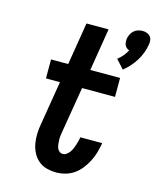

<svg xmlns="http://www.w3.org/2000/svg" viewBox="-116 -852 769 940"><g transform="rotate(15 268.5 -381.5)"><path d="M444 -563 404 -607Q418 -618 430 -632Q442 -646 450 -662Q443 -664 436.5 -669.5Q430 -675 427 -682Q424 -689 423.5 -697.5Q423 -706 424 -715Q426 -726 431.5 -737Q437 -748 446 -756Q455 -764 466.5 -767.5Q478 -771 489 -771Q500 -771 510.5 -767.5Q521 -764 528 -756Q535 -748 536.5 -737Q538 -726 536 -715Q533 -694 525 -672.5Q517 -651 505 -631.5Q493 -612 477.5 -594.5Q462 -577 444 -563ZM259 8Q234 8 210 1.5Q186 -5 168 -20.5Q150 -36 139 -58Q128 -80 124 -104Q120 -128 121 -153.5Q122 -179 127 -205L163 -424H92V-520H179L214 -735H326L291 -520H442V-424H275L236 -189Q234 -179 233 -169Q232 -159 232.5 -148.5Q233 -138 234 -128Q235 -118 238.5 -109Q242 -100 249.5 -94Q257 -88 267 -88Q277 -88 286 -94.5Q295 -101 301 -109.5Q307 -118 311.5 -128Q316 -138 319 -147.5Q322 -157 324.5 -167Q327 -177 329 -186V-189H440L439 -183Q435 -161 428.5 -138.5Q422 -116 411 -94.5Q400 -73 384.5 -53Q369 -33 349 -19Q329 -5 305.5 1.5Q282 8 259 8Z"/></g></svg>

Font: Iosevka Oblique
Style: Bold
Weight: 700
Italic angle: -9°
Monospace: yes
Designer: Belleve Invis
Foundry: Belleve Invis
Version: Version 32.5.0; ttfautohint (v1.8.4)